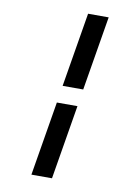

<svg xmlns="http://www.w3.org/2000/svg" viewBox="-102 -891 805 1102"><g transform="rotate(10 300.0 -340.0)"><path d="M368 -390H248L320 -823H440ZM160 143 232 -290H352L280 143Z"/></g></svg>

Font: Iosevka Curly Slab Extended
Style: Bold Italic
Weight: 700
Width: 7
Italic angle: -9°
Monospace: yes
Designer: Belleve Invis
Foundry: Belleve Invis
Version: Version 11.0.0; ttfautohint (v1.8.3)